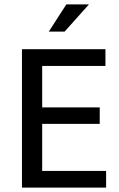

<svg xmlns="http://www.w3.org/2000/svg" viewBox="-20 -854 541 874"><path d="M80 -630H460V-554H172V-365H434V-290H172V-76H463V0H80ZM274 -710H202L282 -834H385Z"/></svg>

Font: Mukta Mahee
Style: Regular
Weight: 400
Designer: Shuchita Grover, Noopur Datye, Girish Dalvi, Yashodeep Gholap
Foundry: Ek Type
Version: Version 2.538;PS 1.000;hotconv 16.6.51;makeotf.lib2.5.65220;